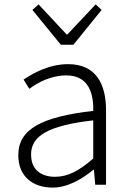

<svg xmlns="http://www.w3.org/2000/svg" viewBox="-20 -838 587 871"><path d="M218 13C286 13 350 -24 404 -68H406L412 0H461V-338C461 -456 416 -547 289 -547C202 -547 128 -505 87 -477L113 -435C150 -463 211 -496 281 -496C382 -496 405 -414 403 -335C168 -308 63 -252 63 -134C63 -35 132 13 218 13ZM230 -36C171 -36 121 -64 121 -137C121 -219 193 -268 403 -292V-119C340 -64 289 -36 230 -36ZM256 -635H313L441 -793L414 -818L286 -682H282L155 -818L127 -793Z"/></svg>

Font: Source Han Sans SC Light
Style: Regular
Weight: 300
Designer: Ryoko NISHIZUKA (kana & ideographs); Paul D. Hunt (Latin, Greek & Cyrillic); Wenlong ZHANG (bopomofo); Sandoll Communica
Foundry: Adobe Systems Incorporated
Version: Version 1.004;PS 1.004;hotconv 1.0.82;makeotf.lib2.5.63406